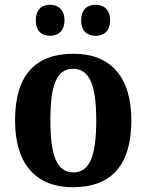

<svg xmlns="http://www.w3.org/2000/svg" viewBox="-20 -774 613 804"><path d="M381 -624C411 -624 441 -641 441 -689C441 -737 411 -754 381 -754C348 -754 320 -737 320 -689C320 -641 348 -624 381 -624ZM189 -624C220 -624 250 -641 250 -689C250 -737 220 -754 189 -754C158 -754 130 -737 130 -689C130 -641 158 -624 189 -624ZM285 10C446 10 530 -82 530 -270C530 -458 438 -549 288 -549C127 -549 43 -458 43 -270C43 -82 135 10 285 10ZM287 -52C216 -52 191 -127 191 -270C191 -413 215 -486 286 -486C357 -486 383 -413 383 -270C383 -127 358 -52 287 -52Z"/></svg>

Font: Noto Serif Ethiopic SemiCondensed
Style: Bold
Weight: 700
Width: 4
Designer: Monotype Design Team
Foundry: Monotype Imaging Inc.
Version: Version 2.102